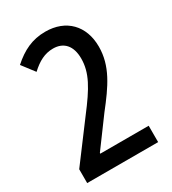

<svg xmlns="http://www.w3.org/2000/svg" viewBox="-177 -819 818 914"><g transform="rotate(-30 232.0 -362.0)"><path d="M30 -76V0H420V-90H154V-94L269 -250C347 -349 403 -429 403 -535C403 -650 331 -724 217 -724C145 -724 90 -697 34 -647L86 -579C126 -616 163 -636 209 -636C267 -636 302 -598 302 -528C302 -450 264 -386 185 -283Z"/></g></svg>

Font: Noto Sans Devanagari Condensed Medium
Style: Regular
Weight: 500
Width: 3
Designer: Jelle Bosma - Monotype Design Team
Foundry: Monotype Imaging Inc.
Version: Version 2.004